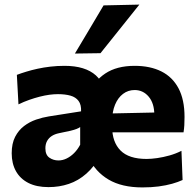

<svg xmlns="http://www.w3.org/2000/svg" viewBox="-20 -797 847 830"><path d="M595.9 13.2Q506.5 13.2 449.2 -20.8Q392 -54.8 364.5 -114.3Q337 -173.9 337 -251Q337 -327.8 361 -386.8Q385 -445.8 434.8 -479.1Q484.6 -512.4 562.2 -512.4Q629.5 -512.4 677.7 -488.2Q725.8 -464.1 751.8 -415.1Q777.7 -366.1 777.7 -291.5Q777.7 -271.4 776.8 -255.8Q775.9 -240.3 773.4 -225L645.1 -273.4Q646.1 -280.1 646.6 -287.1Q647.1 -294.2 647.1 -300.2Q647.1 -350.3 622.9 -379Q598.6 -407.8 562.1 -407.8Q533.8 -407.8 511.9 -391.2Q490 -374.7 477.4 -344.5Q464.8 -314.3 464.8 -273V-248.7Q464.8 -183.1 500.9 -146.5Q537 -109.9 613.7 -109.9Q633.5 -109.9 659.8 -113.6Q686 -117.4 713.4 -125.1Q740.7 -132.9 764.4 -145L769.3 -18.9Q750 -10 723.9 -2.6Q697.7 4.7 665.6 9Q633.5 13.2 595.9 13.2ZM232.7 -103.4Q250.6 -103.4 267.9 -111.8Q285.3 -120.2 300.4 -135.3Q315.5 -150.5 326.6 -171.3V-247.9Q320.5 -243.4 311.2 -239.7Q302 -235.9 284.2 -231.6Q266.3 -227.4 234.7 -221.1Q216.7 -217.4 203.7 -209Q190.7 -200.6 183.4 -187.2Q176.2 -173.9 176.2 -155.9Q176.2 -127.4 193.4 -115.4Q210.7 -103.4 232.7 -103.4ZM189.7 11.9Q138.3 11.9 102.9 -6Q67.5 -24 49.1 -56.8Q30.6 -89.7 30.6 -134.4Q30.6 -176.8 45.4 -205.5Q60.3 -234.3 84.1 -252.3Q107.9 -270.3 136.2 -280Q164.4 -289.6 191.3 -293.8L330.5 -315.7Q331.7 -344.5 319.6 -360.7Q307.6 -377 284.7 -383.5Q261.8 -390 230.6 -390Q213.6 -390 193.6 -387.4Q173.6 -384.7 151.7 -379.1Q129.8 -373.5 106.7 -365.4Q83.6 -357.3 59.8 -345.9L52.9 -473.4Q70.4 -480.1 93.1 -487Q115.8 -494 142.3 -499.8Q168.8 -505.6 198.3 -509Q227.8 -512.4 259.1 -512.4Q348.6 -512.4 394.7 -470.9Q440.8 -429.4 440.8 -335.1L418.8 -253.9L416.5 -127.1Q388.2 -77 353.4 -46.4Q318.6 -15.8 277.5 -2Q236.5 11.9 189.7 11.9ZM379.9 -225V-304.9L686.2 -311.4L773.4 -286.8V-225ZM303.8 -565.5Q335 -617.9 366.1 -669.9Q397.1 -722 427.7 -773.7L582.4 -777.1Q553.6 -740.9 525.2 -705.5Q496.7 -670.1 469.2 -635.5Q441.6 -601 414.4 -567.1Z"/></svg>

Font: Commissioner Thin
Style: Regular
Weight: 100
Designer: Kostas Bartsokas
Foundry: Kostas Bartsokas
Version: Version 1.001;gftools[0.9.23]